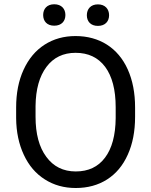

<svg xmlns="http://www.w3.org/2000/svg" viewBox="-20 -894 728 923"><path d="M187.5 -821.8C187.5 -792.5 205.6 -770.5 240.7 -770.5C275.9 -770.5 294.4 -792.5 294.4 -821.8C294.4 -851.1 275.9 -873.5 240.7 -873.5C205.6 -873.5 187.5 -851.1 187.5 -821.8ZM397.5 -820.8C397.5 -791.5 415.5 -769.5 450.7 -769.5C485.8 -769.5 504.4 -791.5 504.4 -820.8C504.4 -850.1 485.8 -873 450.7 -873C415.5 -873 397.5 -850.1 397.5 -820.8ZM629.4 -377.4C629.4 -446.8 617.7 -507.8 594.2 -560.1C547.4 -664.6 457 -720.7 343.3 -720.7C287.1 -720.7 237.8 -707 194.3 -679.2C150.9 -651.4 117.2 -610.8 93.3 -558.6C69.3 -506.3 57.6 -445.8 57.6 -377.4V-326.2C58.1 -259.3 70.8 -200.2 94.7 -149.4C118.7 -98.1 151.9 -59.1 195.3 -31.7C238.8 -3.9 288.1 9.8 344.2 9.8C401.4 9.8 451.7 -3.9 494.6 -31.2C537.6 -58.6 570.8 -98.1 594.2 -150.4C617.7 -202.1 629.4 -262.7 629.4 -332.5ZM536.1 -325.7C535.2 -243.2 518.1 -180.2 484.9 -136.2C451.7 -91.8 404.8 -69.8 344.2 -69.8C284.2 -69.8 236.8 -93.3 202.6 -140.1C168 -186.5 150.9 -251 150.9 -332.5V-384.8C151.9 -464.8 169.4 -527.3 203.6 -572.8C237.3 -617.7 284.2 -640.1 343.3 -640.1C404.3 -640.1 451.7 -617.7 485.4 -572.8C519 -527.3 536.1 -462.9 536.1 -378.4Z"/></svg>

Font: Roboto
Style: Regular
Weight: 400
Designer: Google
Version: Version 2.137; 2017